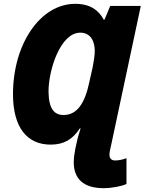

<svg xmlns="http://www.w3.org/2000/svg" viewBox="-20 -745 757 1005"><path d="M522 240C565 240 617 230 642 218V83C630 88 605 95 583 95C563 95 553 84 553 65C553 51 557 35 561 18L717 -714H557L527 -642H523C498 -689 454 -725 374 -725C191 -725 48 -515 48 -252C48 -76 123 12 245 12C314 12 360 -15 398 -73H402C394 -48 386 -22 381 3L374 35C370 55 366 84 366 104C366 189 415 240 522 240ZM313 -143C264 -143 235 -175 234 -266C234 -379 296 -574 400 -574C457 -574 476 -525 476 -479C476 -455 471 -423 465 -393L447 -313C425 -208 385 -143 313 -143Z"/></svg>

Font: Noto Sans SemiCondensed Black
Style: Italic
Weight: 900
Width: 4
Italic angle: -12°
Designer: Monotype Design Team
Foundry: Monotype Imaging Inc.
Version: Version 2.013